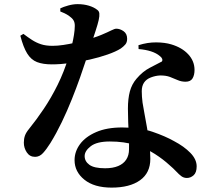

<svg xmlns="http://www.w3.org/2000/svg" viewBox="-20 -830 1040 910"><path d="M636.8 -597.5 636.3 -615.8Q679.4 -629.5 720.4 -629.1Q761.5 -628.8 791.7 -619.7Q842.7 -604.6 872.3 -572.5Q902 -540.5 902 -498.4Q902 -474.5 892.7 -458.6Q883.4 -442.7 859.2 -442.7Q839.6 -442.7 822.3 -450.3Q805.1 -457.9 785.4 -465.4Q765.7 -472.8 738 -472.3Q716.5 -471.2 695.1 -463Q673.8 -454.9 662.8 -438.6Q651.8 -422.3 651.9 -397.6Q651.9 -372.9 655.6 -343.8Q658.5 -323.8 664.6 -292.3Q670.6 -260.8 677 -223.8Q683.3 -186.8 687.9 -148.8Q692.5 -110.8 692.5 -77.1Q692.5 -10.6 643.8 24.3Q595.1 59.2 509 59.2Q426.4 59.2 379.9 21.6Q333.4 -16 333.4 -71Q333.4 -111.7 359.2 -146.8Q385.1 -182 435.6 -203.9Q486.1 -225.9 558.9 -225.9Q643.2 -225.9 703.4 -205.2Q763.6 -184.5 804.8 -161.2Q852.2 -136.3 882.1 -105.7Q912.1 -75 912.1 -41.6Q912.1 -12.2 897.7 0.7Q883.2 13.5 865.9 13.5Q850.9 13.5 839.6 5.1Q828.4 -3.2 815.3 -17.3Q802.3 -31.3 782.9 -47.8Q753.7 -74.8 713.9 -100.4Q674.1 -126 621.5 -142.7Q568.9 -159.4 500.5 -159.4Q439 -159.4 410.1 -137Q381.2 -114.6 381.2 -90.2Q381.2 -65.4 403.6 -49Q426 -32.5 478.1 -32.5Q515 -32.5 540.2 -43.1Q565.3 -53.6 578.4 -73.8Q591.5 -93.9 591.5 -122.5Q592.3 -149 590.6 -182.6Q588.9 -216.3 587.6 -251.1Q586.3 -285.8 586.3 -315.1Q586.3 -362.6 595.5 -396.7Q604.7 -430.8 626.8 -456.7Q656.1 -491.3 690 -508.7Q723.9 -526 747.2 -538.5Q751.2 -544.3 748.5 -551.3Q745.8 -558.3 737.8 -564.2Q721.6 -578.2 695.6 -586.6Q669.6 -594.9 636.8 -597.5ZM91 -669.4Q112.3 -653.3 131.7 -640.7Q151.2 -628 174 -620.4Q196.8 -612.8 228.9 -612.8Q253.1 -612.8 280.1 -616.9Q307.2 -621 331.6 -626.5Q356.1 -632 371.7 -635.7Q428.5 -651.2 460 -664.5Q491.5 -677.8 507.4 -685.9Q523.4 -694 531.2 -694Q548.6 -694 565.6 -682.2Q582.6 -670.3 582.6 -646.2Q582.6 -629.1 573.7 -618.9Q564.8 -608.6 552 -599.8Q528.9 -585.2 490.1 -571.7Q451.4 -558.1 405.4 -547.6Q359.3 -537.1 312.5 -531Q265.6 -524.9 225.4 -524.9Q183.5 -524.9 155.4 -535.8Q127.2 -546.8 108.9 -576.4Q90.5 -605.9 76.4 -660.7ZM265.8 -775.6V-790.4Q280 -797.4 303.3 -803.9Q326.7 -810.4 347.5 -810.4Q377.1 -810.4 401.4 -803Q425.7 -795.6 440.7 -783.5Q449.6 -777.6 450.8 -766Q452.1 -754.4 447.7 -734.6Q443.2 -714.7 433.3 -684.6Q423.5 -654.4 408.7 -609.7Q401.8 -589.3 389.4 -550.7Q377 -512.1 359.5 -462.9Q342.1 -413.6 320.4 -359.4Q298.7 -305.1 273.1 -251.7Q247.4 -198.3 219 -152.2Q200.3 -122.5 183.9 -104.6Q167.5 -86.6 146.3 -86.6Q121 -86.6 107 -107.7Q93 -128.7 93 -153.8Q93 -172.5 98.3 -187.3Q103.6 -202 117.5 -218.9Q152.9 -262.6 187.7 -314.4Q222.6 -366.3 253.1 -427.8Q283.6 -489.4 305.3 -560.6Q314.3 -589.2 320.6 -615.2Q327 -641.3 330.6 -664.6Q334.3 -687.9 334.5 -706.8Q334.8 -722.8 328.7 -733.2Q322.7 -743.6 309.7 -752.7Q297.5 -761.8 285.5 -767.3Q273.4 -772.9 265.8 -775.6Z"/></svg>

Font: Source Han Serif JP VF
Style: Regular
Weight: 250
Designer: Ryoko NISHIZUKA 西塚涼子 (kana & ideographs); Frank Grießhammer (Latin, Greek & Cyrillic); Wenlong ZHANG 张文龙 (bopomofo); San
Foundry: Adobe
Version: Version 2.001;hotconv 1.1.0;makeotfexe 2.6.0